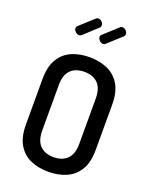

<svg xmlns="http://www.w3.org/2000/svg" viewBox="-175 -1062 917 1161"><g transform="rotate(20 283.0 -481.5)"><path d="M283 6Q219 6 168.5 -16Q118 -38 88.5 -87Q59 -136 59 -217V-508Q59 -589 88.5 -638Q118 -687 168.5 -709Q219 -731 283 -731Q346 -731 397 -709Q448 -687 478 -638Q508 -589 508 -508V-217Q508 -136 478 -87Q448 -38 397 -16Q346 6 283 6ZM283 -88Q338 -88 370 -119.5Q402 -151 402 -217V-508Q402 -574 370.5 -605.5Q339 -637 283 -637Q227 -637 195.5 -605.5Q164 -574 164 -508V-217Q164 -151 195.5 -119.5Q227 -88 283 -88ZM330 -834Q317 -834 306.5 -844.5Q296 -855 296 -867Q296 -876 303 -882L392 -963Q395 -967 399 -968Q403 -969 407 -969Q420 -969 430 -958.5Q440 -948 440 -937Q440 -926 432 -919L346 -841Q340 -834 330 -834ZM176 -834Q163 -834 152 -844.5Q141 -855 141 -867Q141 -876 148 -882L237 -963Q241 -967 245 -968Q249 -969 253 -969Q265 -969 275 -958.5Q285 -948 285 -937Q285 -926 277 -919L192 -841Q185 -834 176 -834Z"/></g></svg>

Font: Dosis SemiBold
Style: Regular
Weight: 600
Designer: EdgarTolentino, PabloImpallari, IginoMarini
Foundry: EdgarTolentino, PabloImpallari, IginoMarini
Version: Version 3.001; ttfautohint (v1.8.2)